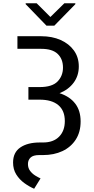

<svg xmlns="http://www.w3.org/2000/svg" viewBox="-20 -952 580 1191"><path d="M88.1 -727.3H235.8Q303.3 -727.3 355.8 -704Q408.4 -680.8 438.6 -638.7Q468.8 -596.6 468.8 -539.8Q468.8 -482.2 437 -439.3Q405.2 -396.3 349.4 -373.9Q412.3 -353.7 446.2 -309.8Q480.1 -266 480.1 -198.9Q480.1 -132.8 449.9 -86.1Q419.7 -39.4 367.2 -14.7Q314.6 9.9 247.2 9.9H223Q185.7 9.9 169.6 25.4Q153.4 40.8 153.4 65.3Q153.4 90.9 167.1 108.5Q180.8 126.1 199 137.3Q217.3 148.4 231.5 154.8L191.8 218.8Q160.5 205.3 130.5 183.4Q100.5 161.6 80.8 130.1Q61.1 98.7 61.1 56.1Q61.1 -6.7 106.4 -37.5Q151.6 -68.2 227.3 -68.2H247.2Q311.1 -68.2 346.6 -104.2Q382.1 -140.3 382.1 -201Q382.1 -266 341.8 -299.9Q301.5 -333.8 225.9 -333.8H156.2V-411.9H225.9Q303.6 -411.9 337.2 -446.7Q370.7 -481.5 370.7 -532.7Q370.7 -585.9 337.9 -617.5Q305 -649.1 235.8 -649.1H88.1ZM207.4 -931.8 292.6 -846.6 379.3 -931.8H447.4V-926.1L316.8 -792.6H268.5L139.2 -926.1V-931.8Z"/></svg>

Font: Inter Zeller
Style: Regular
Weight: 400
Designer: Rasmus Andersson; Joe Bland
Foundry: zeller
Version: Version 3.015;git-dec3a8cb1